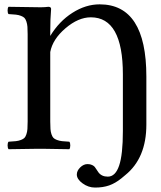

<svg xmlns="http://www.w3.org/2000/svg" viewBox="-20 -678 736 875"><path d="M647 -109.9Q647 42.5 550.8 120.1L533.2 134.8Q505.4 157.2 477.5 167Q449.7 176.8 413.1 176.8Q382.8 176.8 356.4 157.7Q330.1 138.7 330.1 117.2Q330.1 100.1 345.5 85Q360.8 69.8 378.9 69.8Q391.1 69.8 399.7 74Q408.2 78.1 411.9 82.8Q415.5 87.4 420.7 95.7Q425.8 104 428.2 106.9Q442.9 127 471.2 127Q505.9 127 522.9 76.7Q540 26.4 540 -81.1V-338.9Q540 -599.1 394 -599.1Q336.9 -599.1 278.3 -549.1Q219.7 -499 209 -440.9V-124Q209 -103 210 -90.1Q210.9 -77.1 214.6 -66.2Q218.3 -55.2 223.4 -49.8Q228.5 -44.4 239.3 -40.3Q250 -36.1 262.7 -34.7Q275.4 -33.2 295.9 -32.2Q300.3 -27.8 300.3 -15.4Q300.3 -2.9 295.9 2Q204.1 0 172.9 0H152.8Q118.7 0 19 2Q14.6 -3.9 14.6 -15.6Q14.6 -27.3 19 -32.2Q39.6 -33.2 52.2 -34.7Q64.9 -36.1 75.7 -40.3Q86.4 -44.4 91.6 -49.8Q96.7 -55.2 100.3 -66.2Q104 -77.1 105 -90.1Q106 -103 106 -124V-522Q106 -543 105 -555.9Q104 -568.8 100.3 -579.8Q96.7 -590.8 91.6 -596.2Q86.4 -601.6 75.7 -605.7Q64.9 -609.9 52.2 -611.3Q39.6 -612.8 19 -613.8Q14.6 -618.2 14.6 -630.4Q14.6 -642.6 19 -647Q122.6 -645 155.8 -645H169.9Q184.6 -645 200.2 -647Q212.9 -647 212.9 -637.2Q209 -593.3 209 -532.2V-514.2Q249.5 -581.1 310.1 -619.6Q370.6 -658.2 434.1 -658.2Q647 -658.2 647 -329.1Z"/></svg>

Font: Common Serif Medium
Style: Regular
Weight: 500
Designer: Philipp H. Poll, Khaled Hosny
Foundry: Stefan Peev, Context Ltd.
Version: Version 1.026